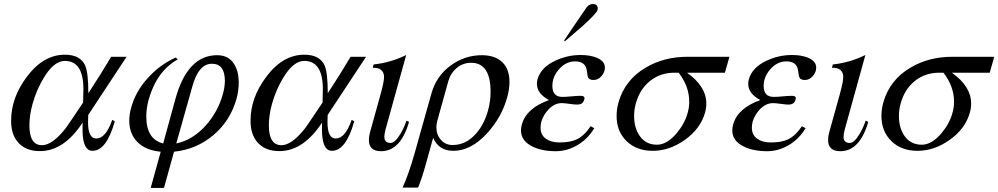

<svg xmlns="http://www.w3.org/2000/svg" viewBox="-20 -731 4955 953"><path d="M439 17.6Q394 17.6 390.1 -70.3Q389.2 -82 390.1 -122.6Q297.4 19 178.2 19Q106.4 19 68.8 -25.4Q34.7 -64.9 35.2 -132.3Q35.2 -245.6 112.3 -348.6Q194.3 -459.5 302.2 -459.5Q378.4 -459.5 402.8 -405.8Q418.5 -368.7 418.5 -268.1Q479.5 -361.3 531.7 -449.2H608.4L418 -160.6Q417 -132.8 417 -124Q417 -43.5 458 -43.5Q504.9 -43.5 537.1 -136.2L549.8 -128.9Q508.8 17.6 439 17.6ZM394 -288.6Q394 -428.7 301.8 -428.7Q247.1 -428.7 196.3 -343.3Q160.6 -283.7 141.6 -215.3Q126 -160.2 126 -108.4Q126 -10.3 188.5 -10.3Q239.7 -10.3 306.2 -94.7Q311 -100.1 392.6 -222.2Q394 -291.5 394 -288.6Z M843.8 22 793.9 201.7H728L777.8 22Q704.1 15.6 662.8 -25.4Q621.6 -66.4 621.6 -132.3Q621.6 -164.1 631.8 -199.2Q653.3 -276.9 712.9 -343Q772.5 -409.2 851.6 -445.3L862.8 -436.5Q757.8 -377.9 717.8 -236.3Q706.1 -192.9 706.1 -152.8Q706.1 -39.6 790 -19L850.6 -239.7Q910.6 -457.5 1058.1 -457Q1112.8 -457 1140.1 -416Q1164.6 -380.4 1165 -321.3Q1165 -280.8 1153.8 -240.2Q1123.5 -131.8 1039.3 -60.5Q955.1 10.7 843.8 22ZM1031.7 -414.6Q965.3 -414.6 934.1 -299.8L855 -19Q939 -36.6 1004.9 -112.3Q1062.5 -178.7 1085.9 -262.7Q1096.2 -298.3 1096.2 -330.6Q1095.7 -414.6 1031.7 -414.6Z M1627.4 17.6Q1582.5 17.6 1578.6 -70.3Q1577.6 -82 1578.6 -122.6Q1485.8 19 1366.7 19Q1294.9 19 1257.3 -25.4Q1223.1 -64.9 1223.6 -132.3Q1223.6 -245.6 1300.8 -348.6Q1382.8 -459.5 1490.7 -459.5Q1566.9 -459.5 1591.3 -405.8Q1606.9 -368.7 1606.9 -268.1Q1668 -361.3 1720.2 -449.2H1796.9L1606.4 -160.6Q1605.5 -132.8 1605.5 -124Q1605.5 -43.5 1646.5 -43.5Q1693.4 -43.5 1725.6 -136.2L1738.3 -128.9Q1697.3 17.6 1627.4 17.6ZM1582.5 -288.6Q1582.5 -428.7 1490.2 -428.7Q1435.5 -428.7 1384.8 -343.3Q1349.1 -283.7 1330.1 -215.3Q1314.5 -160.2 1314.5 -108.4Q1314.5 -10.3 1377 -10.3Q1428.2 -10.3 1494.6 -94.7Q1499.5 -100.1 1581.1 -222.2Q1582.5 -291.5 1582.5 -288.6Z M1871.6 19.5Q1810.5 19.5 1811 -37.1Q1811 -53.7 1816.4 -73.7L1869.6 -265.1Q1887.7 -330.6 1886.2 -353Q1882.3 -396.5 1830.1 -394.5L1834.5 -411.1Q1918.9 -419.9 1996.1 -458L1893.1 -86.4Q1887.7 -64.9 1887.7 -52.2Q1887.7 -21.5 1918.5 -21.5Q1940.4 -21.5 1966.8 -65.4Q1985.8 -97.2 1997.6 -132.3L2010.3 -126Q1968.3 19.5 1871.6 19.5Z M2230.5 17.6Q2157.7 17.6 2129.9 -46.9L2092.8 86.9Q2074.7 152.3 2055.2 200.2H1978Q2008.3 135.3 2039.1 25.9L2121.6 -267.6Q2145.5 -353 2215.8 -405Q2286.1 -457 2371.6 -457Q2439.5 -457 2475.6 -419.9Q2508.8 -385.7 2508.8 -324.2Q2508.8 -288.6 2497.1 -246.6Q2470.2 -149.9 2399.9 -71.8Q2318.8 17.6 2230.5 17.6ZM2318.4 -419.4Q2277.8 -419.4 2247.1 -393.6Q2216.3 -367.7 2205.1 -327.6L2150.9 -132.8Q2146 -116.2 2146 -99.6Q2146 -62.5 2167.5 -38.1Q2189.5 -11.2 2226.6 -11.2Q2293 -11.2 2342.3 -67.4Q2383.3 -113.3 2402.3 -182.6Q2415 -227.1 2415 -275.4Q2415 -419.4 2318.4 -419.4Z M2738.8 19.5Q2671.4 19.5 2624.5 -2.9Q2565.9 -30.8 2565.9 -84Q2565.9 -98.1 2570.3 -113.3Q2592.3 -193.8 2705.1 -234.4Q2645 -266.1 2645 -314.9Q2645 -325.2 2647.9 -336.9Q2664.6 -397 2737.3 -430.2Q2796.9 -458 2861.8 -458Q2907.7 -458 2939.9 -445.3Q2982.4 -428.7 2982.4 -395.5Q2982.4 -372.6 2965.6 -353.3Q2948.7 -334 2926.3 -334Q2904.8 -334 2898.9 -346.7Q2896 -353 2893.1 -376.5Q2889.2 -426.3 2834.5 -426.3Q2789.6 -426.3 2755.6 -388.4Q2721.7 -350.6 2721.7 -304.7Q2721.7 -250 2771.5 -250Q2786.6 -250 2816.2 -252.7Q2845.7 -255.4 2859.9 -255.4Q2881.3 -255.4 2881.3 -244.6Q2881.3 -236.8 2876 -227.1Q2868.2 -211.9 2845.2 -211.9Q2831.5 -211.9 2806.2 -215.6Q2780.8 -219.2 2767.6 -219.2Q2733.4 -219.2 2703.6 -189Q2677.7 -162.1 2667 -127.4Q2663.1 -110.8 2663.1 -97.2Q2663.1 -61.5 2689.2 -42.7Q2715.3 -23.9 2756.3 -23.9Q2811 -23.9 2843.3 -39.6Q2879.9 -57.1 2911.6 -104.5L2929.7 -94.7Q2897.5 -41 2846.2 -10.7Q2794.9 19.5 2738.8 19.5ZM2872.6 -602.5Q2869.6 -600.1 2783.7 -525.9L2779.8 -529.8Q2816.4 -585 2891.6 -694.3Q2903.3 -710.9 2922.9 -710.9Q2946.8 -710.9 2946.8 -688Q2946.8 -684.1 2945.8 -681.2Q2942.4 -666 2872.6 -602.5Z M3390.1 -370.1Q3485.8 -302.2 3485.8 -216.8Q3485.8 -194.8 3479.5 -171.9Q3456.5 -90.3 3376.5 -34.7Q3301.3 17.6 3219.7 17.6Q3139.2 17.6 3089.8 -30.8Q3040.5 -79.1 3040.5 -155.3Q3040.5 -188.5 3049.8 -222.2Q3081.5 -334.5 3185.1 -395.5Q3275.9 -449.2 3392.6 -449.2H3600.6L3578.1 -370.1ZM3348.6 -370.1H3327.6Q3257.8 -370.1 3206.8 -329.3Q3155.8 -288.6 3136.2 -218.3Q3127.4 -187.5 3127.4 -155.3Q3127.4 -95.7 3155.3 -56.2Q3185.5 -12.7 3241.2 -12.7Q3289.6 -12.7 3337.9 -68.8Q3378.4 -117.2 3392.6 -168.5Q3401.4 -197.8 3400.9 -227.1Q3400.9 -302.2 3348.6 -370.1Z M3787.6 19.5Q3720.2 19.5 3673.3 -2.9Q3614.7 -30.8 3614.7 -84Q3614.7 -98.1 3619.1 -113.3Q3641.1 -193.8 3753.9 -234.4Q3693.8 -266.1 3693.8 -314.9Q3693.8 -325.2 3696.8 -336.9Q3713.4 -397 3786.1 -430.2Q3845.7 -458 3910.6 -458Q3956.5 -458 3988.8 -445.3Q4031.2 -428.7 4031.2 -395.5Q4031.2 -372.6 4014.4 -353.3Q3997.6 -334 3975.1 -334Q3953.6 -334 3947.8 -346.7Q3944.8 -353 3941.9 -376.5Q3938 -426.3 3883.3 -426.3Q3838.4 -426.3 3804.4 -388.4Q3770.5 -350.6 3770.5 -304.7Q3770.5 -250 3820.3 -250Q3835.4 -250 3865 -252.7Q3894.5 -255.4 3908.7 -255.4Q3930.2 -255.4 3930.2 -244.6Q3930.2 -236.8 3924.8 -227.1Q3917 -211.9 3894 -211.9Q3880.4 -211.9 3855 -215.6Q3829.6 -219.2 3816.4 -219.2Q3782.2 -219.2 3752.4 -189Q3726.6 -162.1 3715.8 -127.4Q3711.9 -110.8 3711.9 -97.2Q3711.9 -61.5 3738 -42.7Q3764.2 -23.9 3805.2 -23.9Q3859.9 -23.9 3892.1 -39.6Q3928.7 -57.1 3960.4 -104.5L3978.5 -94.7Q3946.3 -41 3895 -10.7Q3843.8 19.5 3787.6 19.5Z M4150.9 19.5Q4089.8 19.5 4090.3 -37.1Q4090.3 -53.7 4095.7 -73.7L4148.9 -265.1Q4167 -330.6 4165.5 -353Q4161.6 -396.5 4109.4 -394.5L4113.8 -411.1Q4198.2 -419.9 4275.4 -458L4172.4 -86.4Q4167 -64.9 4167 -52.2Q4167 -21.5 4197.8 -21.5Q4219.7 -21.5 4246.1 -65.4Q4265.1 -97.2 4276.9 -132.3L4289.6 -126Q4247.6 19.5 4150.9 19.5Z M4704.6 -370.1Q4800.3 -302.2 4800.3 -216.8Q4800.3 -194.8 4793.9 -171.9Q4771 -90.3 4690.9 -34.7Q4615.7 17.6 4534.2 17.6Q4453.6 17.6 4404.3 -30.8Q4355 -79.1 4355 -155.3Q4355 -188.5 4364.3 -222.2Q4396 -334.5 4499.5 -395.5Q4590.3 -449.2 4707 -449.2H4915L4892.6 -370.1ZM4663.1 -370.1H4642.1Q4572.3 -370.1 4521.2 -329.3Q4470.2 -288.6 4450.7 -218.3Q4441.9 -187.5 4441.9 -155.3Q4441.9 -95.7 4469.7 -56.2Q4500 -12.7 4555.7 -12.7Q4604 -12.7 4652.3 -68.8Q4692.9 -117.2 4707 -168.5Q4715.8 -197.8 4715.3 -227.1Q4715.3 -302.2 4663.1 -370.1Z"/></svg>

Font: Accordance
Style: Italic
Weight: 400
Italic angle: -11°
Version: Version 1.2 (build January 31, 2020) Miklal Software Solutio